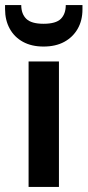

<svg xmlns="http://www.w3.org/2000/svg" viewBox="-53 -739 346 759"><path d="M60 0V-496H180V0ZM119 -555Q72 -555 38 -573.5Q4 -592 -14.5 -625.5Q-33 -659 -33 -703V-719H31Q31 -684 51 -664.5Q71 -645 119 -645Q168 -645 187.5 -664.5Q207 -684 207 -719H273V-702Q273 -658 254 -625Q235 -592 201 -573.5Q167 -555 119 -555Z"/></svg>

Font: DM Sans 28pt SemiBold
Style: Regular
Weight: 600
Version: Version 4.004;gftools[0.9.30]